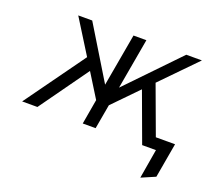

<svg xmlns="http://www.w3.org/2000/svg" viewBox="-114 -667 1105 981"><g transform="rotate(20 439.0 -176.0)"><path d="M35 0 269.5 -326 154 -511H230L404 -225.5L454.5 -511H524.5L476 -235.5L741.5 -511H826.5L643 -323L739.5 -61.5H844L811 127L735.5 159.5L762.5 0H687.5L589 -267.5L458 -133L434.5 0H364.5L388 -135.5L307.5 -265L118 0Z"/></g></svg>

Font: Overpass Light
Style: Italic
Weight: 300
Italic angle: -10°
Designer: Delve Withrington, Dave Bailey, Thomas Jockin
Foundry: Delve Fonts LLC
Version: Version 4.000; ttfautohint (v1.8.3)